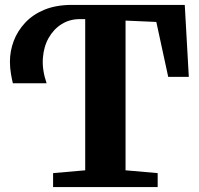

<svg xmlns="http://www.w3.org/2000/svg" viewBox="-20 -763 810 783"><path d="M196.5 0V-57L327.5 -68.5V-685H305Q264 -685 231.2 -664.5Q198.5 -644 178.2 -608Q158 -572 154.8 -524.8Q151.5 -477.5 170 -423.5H32.5Q29 -436.5 24.8 -461.2Q20.5 -486 20.5 -511.5Q20.5 -555 36 -596Q51.5 -637 82.8 -670.5Q114 -704 161.5 -723.5Q209 -743 273.5 -743H733.5L750 -449.5H666L617.5 -673.5L492 -679V-68.5L623 -57V0Z"/></svg>

Font: Merriweather 36pt ExtraBold
Style: Regular
Weight: 800
Designer: Eben Sorkin
Foundry: Eben Sorkin
Version: Version 2.100